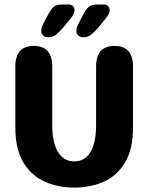

<svg xmlns="http://www.w3.org/2000/svg" viewBox="-20 -823 659 853"><path d="M310 10.5Q237.9 10.5 178.6 -16Q119.3 -42.6 83.7 -101.5Q48.1 -160.3 48.1 -256.8V-527.2Q48.1 -619 129.9 -619Q212.1 -619 212.1 -527.2V-265.8Q212.1 -190.8 237.1 -148.4Q262.2 -106 310 -106Q358 -106 382.5 -148.4Q406.9 -190.8 406.9 -265.8V-527.2Q406.9 -619 489.1 -619Q570.9 -619 570.9 -527.2V-256.8Q570.9 -160.3 535.8 -101.5Q500.7 -42.6 441.6 -16Q382.6 10.5 310 10.5ZM327.8 -716.4 346.6 -752.2Q361.9 -782 374.2 -792.5Q386.6 -802.9 410.3 -802.9H441.1Q453.4 -802.9 460.2 -796.1Q467 -789.3 467 -778.6Q467 -761.4 450.1 -741.2L416.8 -700.5Q396.8 -677.9 383.3 -667.7Q369.8 -657.5 349.4 -657.5Q337.2 -657.5 328.1 -665Q319.1 -672.5 319.1 -686.2Q319.1 -698.8 327.8 -716.4ZM171.8 -716.4 190.6 -752.2Q205.8 -782 218.2 -792.5Q230.6 -802.9 254.8 -802.9H285.1Q297.4 -802.9 304.2 -796.1Q311 -789.3 311 -778.6Q311 -761.3 294 -741.2L260.8 -700.5Q240.8 -677.9 227.3 -667.7Q213.8 -657.5 193.4 -657.5Q181.2 -657.5 172.1 -665Q163.1 -672.5 163.1 -686.2Q163.1 -698.8 171.8 -716.4Z"/></svg>

Font: Sono ExtraLight
Style: Regular
Weight: 200
Designer: Tyler Finck
Foundry: Tyler Finck
Version: Version 2.112